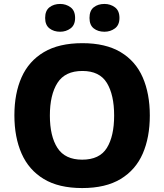

<svg xmlns="http://www.w3.org/2000/svg" viewBox="-20 -944 834 974"><path d="M740 -358Q740 -247 704 -164.5Q668 -82 592 -36Q516 10 397 10Q278 10 202 -36Q126 -82 89.5 -165Q53 -248 53 -359Q53 -470 89.5 -552Q126 -634 202.5 -679.5Q279 -725 398 -725Q516 -725 592 -679.5Q668 -634 704 -551.5Q740 -469 740 -358ZM233 -358Q233 -253 271.5 -193.5Q310 -134 397 -134Q485 -134 522 -193.5Q559 -253 559 -358Q559 -463 522 -523.5Q485 -584 398 -584Q310 -584 271.5 -523.5Q233 -463 233 -358ZM209 -853Q209 -890 231 -907Q253 -924 285 -924Q315 -924 338 -907Q361 -890 361 -853Q361 -817 338 -800Q315 -783 285 -783Q253 -783 231 -800Q209 -817 209 -853ZM434 -853Q434 -890 455.5 -907Q477 -924 510 -924Q540 -924 563 -907Q586 -890 586 -853Q586 -817 563 -800Q540 -783 510 -783Q477 -783 455.5 -800Q434 -817 434 -853Z"/></svg>

Font: Noto Sans Khmer UI ExtraBold
Style: Regular
Weight: 800
Designer: Danh Hong and the Monotype Design Team
Foundry: Monotype Imaging Inc.
Version: Version 2.002; ttfautohint (v1.8.4.7-5d5b)